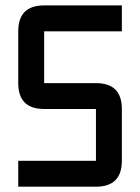

<svg xmlns="http://www.w3.org/2000/svg" viewBox="-20 -704 528 724"><path d="M439.5 -585.9H146.5V-390.6H341.8Q439.5 -390.6 439.5 -293V-97.7Q439.5 0 341.8 0H48.8V-97.7H341.8V-293H146.5Q48.8 -293 48.8 -390.6V-585.9Q48.8 -683.6 146.5 -683.6H439.5Z"/></svg>

Font: BabelStone Runic Norn
Style: Regular
Weight: 400
Designer: Andrew West
Foundry: BabelStone
Version: Version 3.002 March 14, 2022